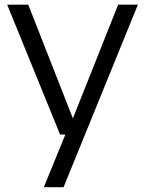

<svg xmlns="http://www.w3.org/2000/svg" viewBox="-20 -562 606 802"><path d="M231 0 10 -542.5H98L284.5 -67.5L473.5 -542.5H556L245.5 220H163L253 0Z"/></svg>

Font: Encode Sans SemiExpanded SemiExpanded
Style: Regular
Weight: 400
Width: 6
Designer: Multiple Designers
Foundry: Impallari Type
Version: Version 3.000; ttfautohint (v1.8.3) -l 8 -r 50 -G 200 -x 14 